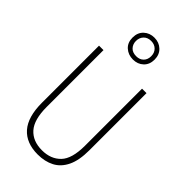

<svg xmlns="http://www.w3.org/2000/svg" viewBox="-298 -1065 1155 1155"><g transform="rotate(45 280.0 -487.0)"><path d="M482 -228Q482 -142 456.5 -89.5Q431 -37 385.5 -13.5Q340 10 280 10Q182 10 130 -49Q78 -108 78 -229V-714H116V-231Q116 -123 159 -74.5Q202 -26 280 -26Q355 -26 399.5 -72Q444 -118 444 -229V-714H482ZM281 -799Q241 -799 213.5 -823.5Q186 -848 186 -891Q186 -934 213 -959Q240 -984 280 -984Q320 -984 347 -958.5Q374 -933 374 -891Q374 -849 347.5 -824Q321 -799 281 -799ZM281 -827Q310 -827 327.5 -844.5Q345 -862 345 -891Q345 -920 327 -938Q309 -956 280 -956Q250 -956 232.5 -937.5Q215 -919 215 -891Q215 -864 232 -845.5Q249 -827 281 -827Z"/></g></svg>

Font: Noto Sans Lao UI Cond ExtLt
Style: Regular
Weight: 200
Width: 3
Designer: Monotype Design Team
Foundry: Monotype Imaging Inc.
Version: Version 2.000; ttfautohint (v1.8.4.7-5d5b)